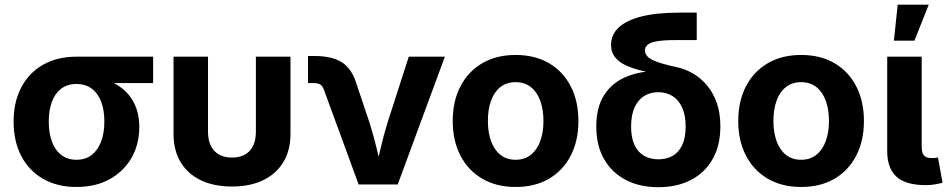

<svg xmlns="http://www.w3.org/2000/svg" viewBox="-20 -781 4019 813"><path d="M303.7 10.7Q222.7 10.7 162.6 -23.7Q102.5 -58.1 70.1 -120.4Q37.6 -182.6 37.6 -266.1Q37.6 -349.1 70.1 -410.9Q102.5 -472.7 162.4 -506.8Q222.2 -541 303.7 -541H628.4V-429.2H394L303.7 -425.3Q265.1 -425.3 239 -405.5Q212.9 -385.7 199.7 -350.1Q186.5 -314.5 186.5 -266.1Q186.5 -218.3 199.7 -181.9Q212.9 -145.5 239.3 -125Q265.6 -104.5 303.7 -104.5Q342.3 -104.5 368.7 -125.2Q395 -146 408.4 -182.4Q421.9 -218.8 421.9 -266.1Q421.9 -314.5 408.4 -350.1Q395 -385.7 368.7 -405.5Q342.3 -425.3 303.7 -425.3V-463.4Q362.3 -463.4 410.9 -449.7Q459.5 -436 495.1 -408.4Q530.8 -380.9 550.3 -339.4Q569.8 -297.9 569.8 -242.2Q569.8 -170.9 537.4 -113.5Q504.9 -56.2 445.3 -22.7Q385.7 10.7 303.7 10.7Z M961.9 8.8Q885.3 8.8 829.8 -18.1Q774.4 -44.9 744.6 -94.7Q714.8 -144.5 714.8 -213.9V-541H860.8V-223.1Q860.8 -188 872.8 -163.6Q884.8 -139.2 907.5 -126.5Q930.2 -113.8 962.4 -113.8Q994.6 -113.8 1017.3 -126.5Q1040 -139.2 1051.8 -163.6Q1063.5 -188 1063.5 -223.1V-541H1210V-213.9Q1210 -144.5 1179.9 -94.7Q1149.9 -44.9 1094.5 -18.1Q1039.1 8.8 961.9 8.8Z M1498.5 0 1351.1 -402.3Q1345.7 -417 1335.9 -423.1Q1326.2 -429.2 1309.6 -429.2H1284.2V-543.9H1311.5Q1385.7 -543.9 1427.7 -517.1Q1469.7 -490.2 1488.8 -428.2L1544.4 -262.2Q1561 -210 1573.7 -157.5Q1586.4 -105 1599.6 -48.8H1567.4Q1580.6 -105 1592.8 -157.7Q1605 -210.4 1621.1 -262.2L1710.9 -541H1863.8L1664.1 0Z M2163.1 10.7Q2082 10.7 2022.2 -24.2Q1962.4 -59.1 1929.7 -122.1Q1897 -185.1 1897 -268.6Q1897 -352.5 1929.7 -415.5Q1962.4 -478.5 2022.2 -513.4Q2082 -548.3 2163.1 -548.3Q2245.1 -548.3 2304.7 -513.4Q2364.3 -478.5 2396.7 -415.5Q2429.2 -352.5 2429.2 -268.6Q2429.2 -185.1 2396.7 -122.1Q2364.3 -59.1 2304.7 -24.2Q2245.1 10.7 2163.1 10.7ZM2163.1 -104.5Q2201.7 -104.5 2228 -125.7Q2254.4 -147 2267.8 -184.1Q2281.2 -221.2 2281.2 -269Q2281.2 -316.9 2267.8 -354Q2254.4 -391.1 2228 -412.1Q2201.7 -433.1 2163.1 -433.1Q2125 -433.1 2098.6 -412.1Q2072.3 -391.1 2059.1 -354.2Q2045.9 -317.4 2045.9 -269Q2045.9 -221.2 2059.1 -184.1Q2072.3 -147 2098.6 -125.7Q2125 -104.5 2163.1 -104.5Z M2767.6 11.7Q2689.5 11.7 2630.4 -18.8Q2571.3 -49.3 2538.1 -106.9Q2504.9 -164.6 2504.9 -245.1Q2504.9 -326.7 2538.1 -378.4Q2571.3 -430.2 2630.4 -455.3Q2689.5 -480.5 2767.6 -480.5V-466.3Q2724.6 -474.6 2687.7 -484.1Q2650.9 -493.7 2624 -507.3Q2597.2 -521 2582.3 -541.3Q2567.4 -561.5 2567.4 -591.3Q2567.4 -632.8 2598.6 -663.3Q2629.9 -693.8 2694.1 -710.7Q2758.3 -727.5 2857.4 -727.5H2930.2V-611.3H2841.3Q2791 -611.3 2762.7 -606.4Q2734.4 -601.6 2722.7 -591.8Q2710.9 -582 2710.9 -567.4Q2710.9 -554.7 2719.2 -544.7Q2727.5 -534.7 2744.1 -526.6Q2760.7 -518.6 2786.4 -511.2Q2812 -503.9 2847.2 -496.1Q2881.8 -488.8 2914.6 -469.7Q2947.3 -450.7 2973.4 -419.9Q2999.5 -389.2 3014.9 -345.9Q3030.3 -302.7 3030.3 -246.1Q3030.3 -164.6 2997.3 -106.9Q2964.4 -49.3 2905.3 -18.8Q2846.2 11.7 2767.6 11.7ZM2767.6 -106.4Q2802.7 -106.4 2828.6 -121.3Q2854.5 -136.2 2868.9 -167.2Q2883.3 -198.2 2883.3 -245.1Q2883.3 -293 2868.7 -325.2Q2854 -357.4 2828.1 -374Q2802.2 -390.6 2767.6 -390.6Q2733.4 -390.6 2707.3 -374.3Q2681.2 -357.9 2666.7 -325.4Q2652.3 -293 2652.3 -245.1Q2652.3 -197.8 2666.7 -167Q2681.2 -136.2 2707.3 -121.3Q2733.4 -106.4 2767.6 -106.4Z M3372.1 10.7Q3291 10.7 3231.2 -24.2Q3171.4 -59.1 3138.7 -122.1Q3106 -185.1 3106 -268.6Q3106 -352.5 3138.7 -415.5Q3171.4 -478.5 3231.2 -513.4Q3291 -548.3 3372.1 -548.3Q3454.1 -548.3 3513.7 -513.4Q3573.2 -478.5 3605.7 -415.5Q3638.2 -352.5 3638.2 -268.6Q3638.2 -185.1 3605.7 -122.1Q3573.2 -59.1 3513.7 -24.2Q3454.1 10.7 3372.1 10.7ZM3372.1 -104.5Q3410.6 -104.5 3437 -125.7Q3463.4 -147 3476.8 -184.1Q3490.2 -221.2 3490.2 -269Q3490.2 -316.9 3476.8 -354Q3463.4 -391.1 3437 -412.1Q3410.6 -433.1 3372.1 -433.1Q3334 -433.1 3307.6 -412.1Q3281.2 -391.1 3268.1 -354.2Q3254.9 -317.4 3254.9 -269Q3254.9 -221.2 3268.1 -184.1Q3281.2 -147 3307.6 -125.7Q3334 -104.5 3372.1 -104.5Z M3899.9 2.9Q3815.4 2.9 3776.1 -32.7Q3736.8 -68.4 3736.8 -141.1V-541H3882.8V-160.6Q3882.8 -134.3 3892.1 -123Q3901.4 -111.8 3923.8 -111.8Q3934.1 -111.8 3940.4 -112.3Q3946.8 -112.8 3951.7 -114.3L3971.2 -6.8Q3959.5 -3.9 3940.9 -0.5Q3922.4 2.9 3899.9 2.9ZM3765.1 -608.9 3781.2 -761.2H3912.6L3852.1 -608.9Z"/></svg>

Font: Inter 17pt
Style: Bold
Weight: 700
Version: Version 4.001;git-66647c0bb